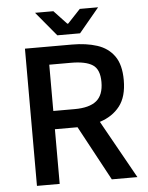

<svg xmlns="http://www.w3.org/2000/svg" viewBox="-56 -866 704 912"><g transform="rotate(-5 295.5 -410.0)"><path d="M83 0V-654.3H307.6Q375 -654.3 427 -637.5Q479 -620.6 508.3 -579.3Q537.6 -538.1 537.6 -464.8Q537.6 -385.7 502.9 -341.1Q468.3 -296.4 407.2 -276.9L562 0H439.9L299.3 -260.7H191.4V0ZM191.4 -347.7H293.5Q363.3 -347.7 397.2 -375.2Q431.2 -402.8 431.2 -464.8Q431.2 -525.4 397.9 -546.9Q364.7 -568.4 295.4 -568.4H191.4ZM241.7 -704.1 145.5 -819.8H232.9L293.9 -754.9H297.9L358.9 -819.8H446.3L350.1 -704.1Z"/></g></svg>

Font: Varta Light
Style: Bold
Weight: 700
Version: Version 1.004